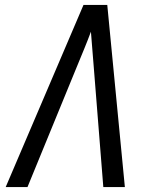

<svg xmlns="http://www.w3.org/2000/svg" viewBox="-20 -755 640 775"><path d="M3 0 317 -735H413L484 0H397L358 -490Q355 -524 352.5 -558Q350 -592 347 -627Q334 -592 320 -558Q306 -524 292 -490L91 0Z"/></svg>

Font: Iosevka SS04 Extended
Style: Italic
Weight: 400
Width: 7
Italic angle: -9°
Monospace: yes
Designer: Belleve Invis
Foundry: Belleve Invis
Version: Version 19.0.0; ttfautohint (v1.8.4)